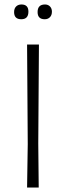

<svg xmlns="http://www.w3.org/2000/svg" viewBox="-20 -838 295 858"><path d="M76 -818Q107 -818 107 -786Q107 -752 75 -752Q43 -752 43 -784Q43 -800 52 -809Q61 -818 76 -818ZM181 -818Q195 -818 203.5 -809Q212 -800 212 -786Q212 -770 203 -761Q194 -752 180 -752Q148 -752 148 -784Q148 -818 181 -818ZM154 -639 151 -197 153 0H101L104 -194L101 -639Z"/></svg>

Font: Alegreya Sans Light
Style: Regular
Weight: 300
Designer: Juan Pablo del Peral
Foundry: Huerta Tipografica
Version: Version 2.007